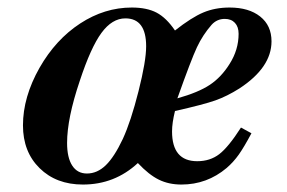

<svg xmlns="http://www.w3.org/2000/svg" viewBox="-20 -477 762 510"><path d="M620.1 -138.2 647.9 -123Q628.4 -86.4 614.3 -66.4Q600.1 -46.4 582 -30.8Q529.8 13.2 461.9 13.2Q428.2 13.2 401.9 0.2Q375.5 -12.7 346.2 -43.9Q284.7 13.2 200.2 13.2Q129.4 13.2 85.2 -30.3Q41 -73.7 41 -144Q41 -219.2 85 -296.9Q127.9 -372.1 192.9 -414.6Q257.8 -457 330.1 -457Q370.1 -457 396 -443.4Q421.9 -429.7 444.8 -396Q488.8 -430.7 520 -443.8Q551.3 -457 589.8 -457Q641.1 -457 671.1 -433.1Q701.2 -409.2 701.2 -367.2Q701.2 -297.9 616.2 -242.2Q583 -221.2 551.8 -210.2Q520.5 -199.2 444.8 -182.1Q437 -150.4 437 -127.9Q437 -48.8 503.9 -48.8Q538.1 -48.8 562.5 -67.6Q586.9 -86.4 620.1 -138.2ZM451.2 -215.8Q506.8 -231.4 537.4 -251.7Q567.9 -272 589.8 -307.1Q613.8 -344.7 613.8 -387.2Q613.8 -405.8 604 -416.3Q594.2 -426.8 577.1 -426.8Q556.2 -426.8 542 -411.1Q518.6 -384.3 503.2 -351.6Q487.8 -318.8 451.2 -215.8ZM313 -428.2Q277.8 -428.2 249.5 -389.6Q221.2 -351.1 191.9 -262.2Q158.2 -162.6 158.2 -97.2Q158.2 -58.1 171.9 -37.1Q185.5 -16.1 210.9 -16.1Q238.3 -16.1 261 -38.1Q283.7 -60.1 306.2 -107.9Q327.6 -154.3 347.9 -234.6Q368.2 -314.9 368.2 -354Q368.2 -428.2 313 -428.2Z"/></svg>

Font: Accordance
Style: Bold-Italic
Weight: 700
Italic angle: -11°
Version: Version 1.2 (build January 31, 2020) Miklal Software Solutio